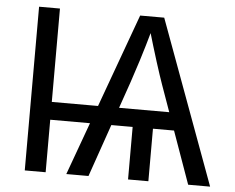

<svg xmlns="http://www.w3.org/2000/svg" viewBox="-52 -789 1040 850"><g transform="rotate(5 468.5 -364.0)"><path d="M180.7 -727.5V0H87.9V-727.5ZM637.2 -272.9V0H546.9V-272.9ZM272.5 0 537.1 -727.5H644L911.6 0H814L660.2 -431.6Q647 -468.8 627.7 -529.8Q608.4 -590.8 581.1 -684.1H598.6Q572.3 -590.3 553 -529.5Q533.7 -468.8 521 -431.6L371.1 0ZM136.7 -233.4V-312.5H778.8V-233.4Z"/></g></svg>

Font: Inter Variable LoSnoCo
Style: Regular
Weight: 400
Designer: Rasmus Andersson
Foundry: rsms
Version: Version 4.000;git-a52131595; featfreeze: case,dlig,ss01,ss02